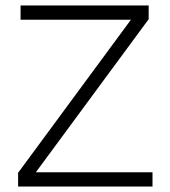

<svg xmlns="http://www.w3.org/2000/svg" viewBox="-20 -680 620 700"><path d="M96 -32 86 -52H536V0H46V-50L472 -628L481 -608H55V-660H522V-610Z"/></svg>

Font: Kantumruy Pro Light
Style: Regular
Weight: 300
Version: Version 1.002